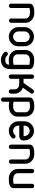

<svg xmlns="http://www.w3.org/2000/svg" viewBox="1690 -2286 767 4188"><g transform="rotate(90 2074.0 -192.5)"><path d="M155 -49Q155 -29 141.5 -15.5Q128 -2 108 -2Q88 -2 74 -15.5Q60 -29 60 -49V-452Q60 -477 70.5 -495Q81 -513 98.5 -524.5Q116 -536 138.5 -542.5Q161 -549 184.5 -552Q208 -555 230.5 -555.5Q253 -556 270 -556Q312 -556 349.5 -542Q387 -528 415.5 -502.5Q444 -477 461 -441.5Q478 -406 478 -363V-51Q478 -31 464.5 -17Q451 -3 431 -3Q412 -3 398.5 -17Q385 -31 385 -51V-363Q385 -388 373 -407Q361 -426 343 -438.5Q325 -451 301.5 -457Q278 -463 254 -463Q241 -463 226.5 -462Q212 -461 198.5 -459Q185 -457 173.5 -455.5Q162 -454 155 -452Z M572 -340Q572 -384 588.5 -422.5Q605 -461 633.5 -489Q662 -517 700 -533.5Q738 -550 781 -550Q824 -550 862.5 -533.5Q901 -517 929.5 -489Q958 -461 974 -422.5Q990 -384 990 -340V-210Q990 -167 974 -128.5Q958 -90 929.5 -61.5Q901 -33 862.5 -16.5Q824 0 781 0Q738 0 700 -16.5Q662 -33 633.5 -61.5Q605 -90 588.5 -128.5Q572 -167 572 -210ZM666 -210Q666 -186 675 -165Q684 -144 699.5 -128Q715 -112 736 -103Q757 -94 781 -94Q804 -94 824.5 -103Q845 -112 861.5 -128Q878 -144 887.5 -165Q897 -186 897 -210V-341Q897 -366 887.5 -387.5Q878 -409 862.5 -424.5Q847 -440 826 -448Q805 -456 781 -456Q758 -456 737.5 -448Q717 -440 701 -424.5Q685 -409 675.5 -387.5Q666 -366 666 -340Z M1394 -105V-450Q1372 -455 1343.5 -457.5Q1315 -460 1291 -460H1279Q1257 -460 1236.5 -453Q1216 -446 1200 -433Q1184 -420 1174.5 -401.5Q1165 -383 1165 -361V-194Q1165 -170 1174.5 -151.5Q1184 -133 1200 -120Q1216 -107 1236.5 -100.5Q1257 -94 1279 -94H1289Q1314 -94 1343 -96.5Q1372 -99 1394 -105ZM1488 -37Q1488 3 1479.5 39.5Q1471 76 1447 106Q1422 136 1382 153.5Q1342 171 1279 171Q1253 171 1229 164.5Q1205 158 1184.5 147.5Q1164 137 1147.5 123.5Q1131 110 1119 96Q1113 89 1110 81Q1107 73 1107 66Q1107 44 1125 30Q1131 24 1139 21.5Q1147 19 1155 19Q1177 19 1191 35Q1195 41 1203 48Q1211 55 1222.5 61.5Q1234 68 1248.5 72.5Q1263 77 1279 77Q1317 77 1339.5 69Q1362 61 1374 47Q1383 37 1387.5 22.5Q1392 8 1393 -9Q1363 -2 1332.5 -1Q1302 0 1279 0Q1238 0 1200.5 -14Q1163 -28 1134 -53.5Q1105 -79 1088 -114.5Q1071 -150 1071 -194V-361Q1071 -406 1088 -441.5Q1105 -477 1134 -502Q1163 -527 1200.5 -540.5Q1238 -554 1279 -554Q1296 -554 1318.5 -553.5Q1341 -553 1364 -549.5Q1387 -546 1409.5 -540Q1432 -534 1449.5 -522.5Q1467 -511 1477.5 -493.5Q1488 -476 1488 -452Z M1699 -48Q1699 -27 1685.5 -13.5Q1672 0 1653 0Q1633 0 1619 -13.5Q1605 -27 1605 -48V-505Q1605 -525 1619 -539Q1633 -553 1653 -553Q1672 -553 1685.5 -539Q1699 -525 1699 -505V-322H1789L1937 -533Q1944 -543 1954.5 -548Q1965 -553 1977 -553Q1991 -553 2003 -544Q2013 -537 2018 -527Q2023 -517 2023 -505Q2023 -491 2014 -479L1894 -307Q1922 -297 1946 -280Q1970 -263 1986.5 -240Q2003 -217 2013 -189Q2023 -161 2023 -129V-48Q2023 -27 2009.5 -13.5Q1996 0 1976 0Q1956 0 1942.5 -13.5Q1929 -27 1929 -48V-129Q1929 -152 1919.5 -170.5Q1910 -189 1894.5 -201.5Q1879 -214 1858.5 -221Q1838 -228 1816 -228H1699Z M2430 -362Q2430 -388 2419 -406.5Q2408 -425 2390.5 -437.5Q2373 -450 2351 -456Q2329 -462 2306 -462Q2282 -462 2252 -459.5Q2222 -457 2200 -451V-106Q2207 -102 2219.5 -100Q2232 -98 2246.5 -97Q2261 -96 2275.5 -95.5Q2290 -95 2303 -95Q2330 -95 2353.5 -101.5Q2377 -108 2394 -120.5Q2411 -133 2420.5 -151.5Q2430 -170 2430 -195ZM2524 -195Q2524 -156 2509.5 -121Q2495 -86 2466 -59Q2437 -32 2393.5 -16.5Q2350 -1 2292 -1Q2252 -1 2200 -11V122Q2200 142 2186.5 155.5Q2173 169 2154 169Q2134 169 2120 156Q2106 143 2106 123V-451Q2106 -489 2129 -510.5Q2152 -532 2184.5 -542Q2217 -552 2253 -554Q2289 -556 2316 -556Q2357 -556 2394.5 -542Q2432 -528 2461 -502.5Q2490 -477 2507 -441.5Q2524 -406 2524 -362Z M2721 -323H2817H2881H2918H2938H2946H2951Q2951 -351 2942.5 -375Q2934 -399 2919.5 -417Q2905 -435 2883.5 -445.5Q2862 -456 2836 -456Q2811 -456 2790.5 -447Q2770 -438 2754 -422.5Q2738 -407 2729.5 -386Q2721 -365 2721 -341ZM2921 -132Q2928 -140 2937 -144Q2946 -148 2956 -148Q2976 -148 2989.5 -133.5Q3003 -119 3003 -101Q3003 -94 3001 -86Q2999 -78 2993 -72Q2958 -36 2918 -18Q2878 0 2836 0Q2792 0 2754.5 -16Q2717 -32 2688 -60.5Q2659 -89 2642.5 -127Q2626 -165 2626 -208V-341Q2626 -384 2642.5 -422Q2659 -460 2688 -488.5Q2717 -517 2754.5 -533.5Q2792 -550 2836 -550Q2880 -550 2918 -533Q2956 -516 2984.5 -485.5Q3013 -455 3029 -413.5Q3045 -372 3045 -324Q3045 -280 3018.5 -254.5Q2992 -229 2946 -229H2721V-208Q2721 -185 2730 -164Q2739 -143 2755 -127.5Q2771 -112 2791.5 -103Q2812 -94 2836 -94Q2869 -94 2890.5 -107Q2912 -120 2921 -132Z M3229 -49Q3229 -29 3215.5 -15.5Q3202 -2 3182 -2Q3162 -2 3148 -15.5Q3134 -29 3134 -49V-452Q3134 -477 3144.5 -495Q3155 -513 3172.5 -524.5Q3190 -536 3212.5 -542.5Q3235 -549 3258.5 -552Q3282 -555 3304.5 -555.5Q3327 -556 3344 -556Q3386 -556 3423.5 -542Q3461 -528 3489.5 -502.5Q3518 -477 3535 -441.5Q3552 -406 3552 -363V-51Q3552 -31 3538.5 -17Q3525 -3 3505 -3Q3486 -3 3472.5 -17Q3459 -31 3459 -51V-363Q3459 -388 3447 -407Q3435 -426 3417 -438.5Q3399 -451 3375.5 -457Q3352 -463 3328 -463Q3315 -463 3300.5 -462Q3286 -461 3272.5 -459Q3259 -457 3247.5 -455.5Q3236 -454 3229 -452Z M3989 -509Q3989 -528 4002.5 -541.5Q4016 -555 4036 -555Q4056 -555 4070 -541.5Q4084 -528 4084 -509V-105Q4084 -66 4061 -45Q4038 -24 4005 -14Q3972 -4 3936 -2.5Q3900 -1 3874 -1Q3832 -1 3794.5 -15Q3757 -29 3728.5 -54.5Q3700 -80 3683 -116Q3666 -152 3666 -195V-506Q3666 -527 3679.5 -540.5Q3693 -554 3713 -554Q3732 -554 3745.5 -540.5Q3759 -527 3759 -506V-195Q3759 -169 3771 -150Q3783 -131 3801 -119Q3819 -107 3842.5 -101Q3866 -95 3890 -95Q3903 -95 3917.5 -96Q3932 -97 3945.5 -98.5Q3959 -100 3970.5 -102Q3982 -104 3989 -105Z"/></g></svg>

Font: VDS
Style: Regular
Weight: 400
Designer: artmaker
Foundry: artmaker
Version: Version 1.000 2009 initial release